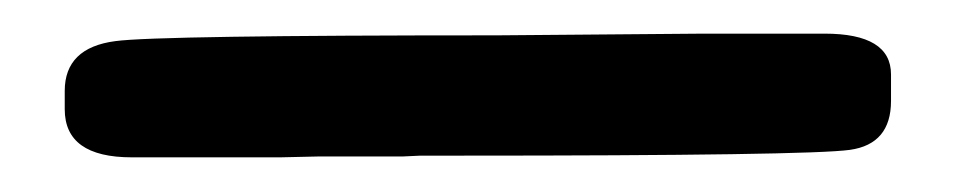

<svg xmlns="http://www.w3.org/2000/svg" viewBox="-20 8 568 113"><path d="M57.6 100.6Q18.1 100.6 18.1 72.3V61.5Q18.1 36.1 47.9 32.2Q72.8 28.8 272.5 28.8L394 27.8H465.3Q504.4 27.8 504.4 51.8V67.4Q504.4 92.8 480.2 96.2Q456.1 99.6 249.5 99.6H227.5L216.8 100.1H167L145 100.6Z"/></svg>

Font: Averia Sans Libre
Style: Regular
Weight: 400
Version: Version 1.002